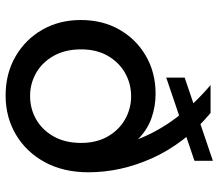

<svg xmlns="http://www.w3.org/2000/svg" viewBox="-66 -682 760 667"><g transform="rotate(90 313.5 -348.0)"><path d="M311 12Q235 12 175.5 -22.5Q116 -57 82.5 -116Q49 -175 49 -249Q49 -325 82.5 -383.5Q116 -442 174 -475.5Q232 -509 305 -509Q350 -509 390.5 -494.5Q431 -480 463 -448Q450 -482 431.5 -515Q413 -548 389.5 -579.5Q366 -611 337.5 -641Q309 -671 275 -700H372Q427 -654 466 -602.5Q505 -551 529.5 -496Q554 -441 566 -386Q578 -331 578 -276Q578 -189 543 -124.5Q508 -60 447.5 -24Q387 12 311 12ZM313 -73Q357 -73 394 -94Q431 -115 453.5 -155Q476 -195 476 -250Q476 -304 453.5 -343Q431 -382 394 -403Q357 -424 314 -424Q270 -424 233 -403Q196 -382 173.5 -343Q151 -304 151 -250Q151 -195 173.5 -155Q196 -115 233 -94Q270 -73 313 -73ZM249 -546V-610L538 -708V-644Z"/></g></svg>

Font: DM Sans 16pt Medium
Style: Regular
Weight: 500
Version: Version 4.004;gftools[0.9.30]